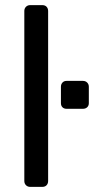

<svg xmlns="http://www.w3.org/2000/svg" viewBox="-20 -730 367 750"><path d="M98 0Q88 0 81.5 -6.5Q75 -13 75 -23V-687Q75 -697 81.5 -703.5Q88 -710 98 -710H145Q156 -710 162 -703.5Q168 -697 168 -687V-23Q168 -13 162 -6.5Q156 0 145 0ZM240 -305Q230 -305 224 -311Q218 -317 218 -327V-391Q218 -401 224 -407.5Q230 -414 240 -414H304Q314 -414 320.5 -407.5Q327 -401 327 -391V-327Q327 -317 320.5 -311Q314 -305 304 -305Z"/></svg>

Font: Rubik Light
Style: Regular
Weight: 400
Version: Version 2.101